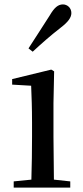

<svg xmlns="http://www.w3.org/2000/svg" viewBox="-20 -849 377 869"><path d="M109 -630 128 -615C167 -651 206 -686 255 -724C289 -750 303 -770 303 -790C303 -814 284 -829 265 -829C243 -829 226 -815 205 -779C169 -722 139 -677 109 -630ZM121 0H298V-28L224 -36L222 -230V-382L225 -526L212 -534L35 -491V-466L121 -461C123 -411 125 -362 125 -294V-230C125 -176 124 -92 122 -36L42 -28V0Z"/></svg>

Font: Noto Serif KR Medium
Style: Regular
Weight: 500
Designer: Ryoko NISHIZUKA 西塚涼子 (kana & ideographs); Frank Grießhammer (Latin, Greek & Cyrillic); Wenlong ZHANG 张文龙 (bopomofo); San
Foundry: Adobe
Version: Version 2.001;hotconv 1.1.0;makeotfexe 2.6.0